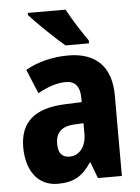

<svg xmlns="http://www.w3.org/2000/svg" viewBox="-54 -902 629 862"><g transform="rotate(-5 260.0 -471.0)"><path d="M274 -859H104V-849C135 -814 221 -731 260 -699H366V-712C343 -744 296 -817 274 -859ZM268 -653C196 -653 130 -636 75 -605L120 -496C168 -522 208 -535 247 -535C289 -535 310 -509 310 -459V-439L232 -436C101 -430 31 -376 31 -259C31 -160 78 -83 172 -83C246 -83 285 -109 323 -166H326L353 -93H461V-456C461 -588 390 -653 268 -653ZM271 -342 310 -344V-296C310 -237 278 -200 235 -200C203 -200 184 -218 184 -262C184 -311 210 -340 271 -342Z"/></g></svg>

Font: Noto Sans Kannada UI Condensed ExtraBold
Style: Regular
Weight: 800
Width: 3
Designer: Jelle Bosma - Monotype Design Team
Foundry: Monotype Imaging Inc.
Version: Version 2.005